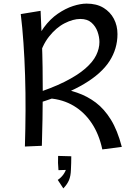

<svg xmlns="http://www.w3.org/2000/svg" viewBox="-20 -808 730 1064"><path d="M193 -237 160 -285Q267 -319 338.5 -355Q410 -391 452.5 -428Q495 -465 513 -502Q531 -539 531 -575Q531 -603 520.5 -632.5Q510 -662 487 -682.5Q464 -703 425 -703Q385 -703 338 -679Q291 -655 251.5 -605Q212 -555 193 -478L168 -539Q188 -608 223 -655.5Q258 -703 300.5 -732Q343 -761 384.5 -774.5Q426 -788 460 -788Q515 -788 553 -765Q591 -742 611 -704Q631 -666 631 -619Q631 -538 587 -469.5Q543 -401 447 -343.5Q351 -286 193 -237ZM118 4Q121 -95 121.5 -194.5Q122 -294 119 -389Q116 -484 110 -570.5Q104 -657 95 -730L205 -748Q209 -662 212 -584.5Q215 -507 216 -434.5Q217 -362 217 -291Q217 -220 215.5 -148.5Q214 -77 212 0ZM547 20Q529 -64 488.5 -125Q448 -186 388.5 -221.5Q329 -257 253 -263L285 -326Q350 -314 407 -294.5Q464 -275 511 -239.5Q558 -204 594.5 -145Q631 -86 655 6ZM331 236 300 189Q318 177 330.5 160Q343 143 348 124L362 133L304 135Q302 116 301.5 95Q301 74 302 56L375 58Q375 77 374.5 95Q374 113 373 133Q372 167 362.5 190Q353 213 331 236Z"/></svg>

Font: Marhey Light
Style: Regular
Weight: 300
Designer: Nur Syamsi & Bustanul Arifin
Foundry: Namelatype
Version: Version 1.000